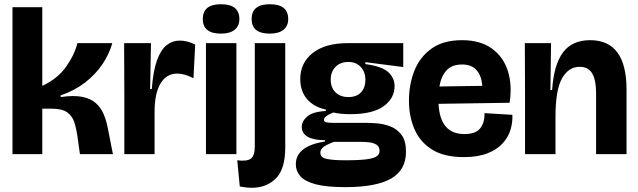

<svg xmlns="http://www.w3.org/2000/svg" viewBox="-20 -729 3017 908"><path d="M39 0V-695H180V-323Q253 -357 293 -414Q333 -471 346 -525H511Q497 -474 464.5 -425.5Q432 -377 382 -338.5Q332 -300 267 -278V-270Q329 -279 369 -271Q409 -263 433 -241.5Q457 -220 470 -189.5Q483 -159 490 -122L514 0H358L346 -86Q341 -121 331.5 -150.5Q322 -180 298 -197.5Q274 -215 226 -215H180V0Z M568 0V-277L567 -525H694L690 -308H698Q704 -392 722 -442.5Q740 -493 767.5 -515Q795 -537 830 -537Q867 -537 903 -518L895 -359Q853 -381 818 -381Q767 -381 739 -334Q711 -287 711 -200V0Z M954 0V-525H1098V0ZM1025 -570Q939 -570 939 -639Q939 -709 1025 -709Q1112 -709 1112 -639Q1112 -606 1089.5 -588Q1067 -570 1025 -570Z M1172 159Q1145 159 1114 153L1102 29Q1147 35 1166 21.5Q1185 8 1185 -36V-525H1329V-32Q1329 71 1284.5 115Q1240 159 1172 159ZM1256 -570Q1170 -570 1170 -639Q1170 -709 1256 -709Q1343 -709 1343 -639Q1343 -606 1320.5 -588Q1298 -570 1256 -570Z M1613 156Q1524 156 1473 142.5Q1422 129 1400.5 104.5Q1379 80 1379 48Q1379 -38 1517 -60V-66Q1464 -66 1435.5 -82Q1407 -98 1407 -129Q1407 -156 1433.5 -178.5Q1460 -201 1521 -204V-211Q1464 -223 1432 -260.5Q1400 -298 1400 -355Q1400 -432 1459 -478.5Q1518 -525 1625 -525H1887V-412L1708 -435V-426Q1787 -415 1816.5 -387.5Q1846 -360 1846 -322Q1846 -264 1794 -226.5Q1742 -189 1636 -189Q1615 -189 1594 -191Q1573 -193 1557 -197Q1512 -180 1512 -162Q1512 -153 1524 -150.5Q1536 -148 1554 -148H1713Q1733 -148 1764 -145.5Q1795 -143 1826.5 -131Q1858 -119 1879 -91Q1900 -63 1900 -11Q1900 75 1829.5 115.5Q1759 156 1613 156ZM1628 -270Q1666 -270 1687 -292Q1708 -314 1708 -352Q1708 -389 1686 -412.5Q1664 -436 1627 -436Q1589 -436 1566.5 -412.5Q1544 -389 1544 -352Q1544 -315 1566.5 -292.5Q1589 -270 1628 -270ZM1611 29Q1681 29 1716 24Q1751 19 1763 9Q1775 -1 1775 -15Q1775 -36 1760 -45Q1745 -54 1725 -56Q1705 -58 1692 -58H1559Q1522 -44 1508.5 -33Q1495 -22 1495 -7Q1495 17 1527 23Q1559 29 1611 29Z M2174 14Q2079 14 2022 -22.5Q1965 -59 1939.5 -119.5Q1914 -180 1914 -253Q1914 -329 1939.5 -394Q1965 -459 2020.5 -499Q2076 -539 2165 -539Q2251 -539 2305.5 -500Q2360 -461 2381.5 -394Q2403 -327 2390 -243L2054 -238Q2061 -95 2176 -95Q2231 -95 2252 -123.5Q2273 -152 2271 -194L2403 -186Q2405 -151 2394.5 -116Q2384 -81 2357.5 -51.5Q2331 -22 2285.5 -4Q2240 14 2174 14ZM2165 -424Q2117 -424 2091.5 -396Q2066 -368 2058 -320L2261 -323Q2257 -371 2233.5 -397.5Q2210 -424 2165 -424Z M2463 0V-286L2462 -525H2586L2583 -303H2591Q2599 -422 2642 -480.5Q2685 -539 2771 -539Q2943 -539 2943 -305V0H2799V-288Q2799 -351 2780.5 -382Q2762 -413 2721 -413Q2669 -413 2638 -358.5Q2607 -304 2607 -176V0Z"/></svg>

Font: Bricolage Grotesque 96pt Bricolage Grotesque 48pt Regular
Style: Bold
Weight: 700
Designer: Mathieu Triay
Foundry: Atelier Triay
Version: Version 1.001; ttfautohint (v1.8.4.7-5d5b);gftools[0.9.33.de